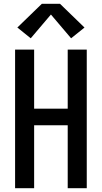

<svg xmlns="http://www.w3.org/2000/svg" viewBox="-20 -998 540 1018"><path d="M60 0V-735H161V-422H339V-735H440V0H339V-334H161V0ZM143 -795 72 -852 202 -978H298L428 -852L357 -795L250 -921Z"/></svg>

Font: Zed Mono Semibold
Style: Regular
Weight: 600
Monospace: yes
Designer: Belleve Invis
Foundry: Belleve Invis
Version: Version 1.0.0; ttfautohint (v1.8.4)